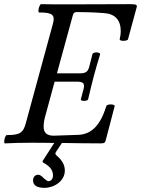

<svg xmlns="http://www.w3.org/2000/svg" viewBox="-23 -687 678 924"><path d="M1 3C40 1 80 0 120 0C160 0 199 0 238 1L184 85C180 90 182 94 187 97C217 113 232 132 232 157C232 175 222 185 209 185C206 185 198 180 187 170C177 159 168 154 161 154C147 154 136 164 136 181C136 205 155 217 191 217C238 217 289 184 289 134C289 108 277 85 251 63C243 56 241 51 247 43L275 1C338 2 400 3 460 3C477 3 482 1 485 -9L529 -177C529 -187 492 -187 489 -177C460 -84 418 -41 354 -38L235 -34C203 -34 187 -48 187 -77C187 -91 189 -108 195 -129L240 -294H348C379 -294 386 -284 379 -258L366 -209C364 -199 398 -199 401 -209C410 -248 420 -288 428 -319C437 -352 448 -392 459 -426C459 -438 425 -437 422 -427L407 -368C400 -339 388 -334 357 -334H251L328 -615C330 -624 336 -629 346 -629C378 -629 423 -628 477 -624C531 -621 558 -590 558 -538C558 -523 556 -512 553 -498C551 -488 590 -488 593 -498L635 -653C638 -665 630 -667 600 -667C503 -667 401 -666 299 -666C257 -666 216 -666 175 -667C166 -667 157 -627 165 -627C229 -627 243 -616 232 -574L102 -97C89 -47 73 -37 10 -37C1 -37 -8 3 1 3Z"/></svg>

Font: Junicode Two Beta SemiCondensed Medium
Style: Italic
Weight: 500
Width: 4
Italic angle: -10°
Version: Version 1.063